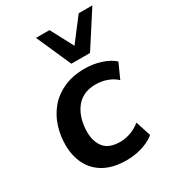

<svg xmlns="http://www.w3.org/2000/svg" viewBox="-185 -860 879 973"><g transform="rotate(-30 254.5 -373.5)"><path d="M270 10Q192 10 140.5 -18Q89 -46 63 -96.5Q37 -147 37 -213Q37 -267 53.5 -318.5Q70 -370 104 -410.5Q138 -451 190.5 -475Q243 -499 314 -499Q363 -499 408 -484.5Q453 -470 481 -445L442 -358Q420 -379 388.5 -390.5Q357 -402 322 -402Q279 -402 249 -386Q219 -370 200.5 -342.5Q182 -315 173.5 -282Q165 -249 165 -214Q165 -157 193.5 -122Q222 -87 288 -87Q316 -87 347.5 -98Q379 -109 405 -131L434 -42Q415 -26 387.5 -14Q360 -2 329.5 4Q299 10 270 10ZM269 -554 179 -757H258L328 -625L429 -757H509L378 -554Z"/></g></svg>

Font: Nunito Sans 12pt ExtraLight 12pt
Style: Bold Italic
Weight: 700
Italic angle: -9°
Version: Version 3.101;gftools[0.9.27]